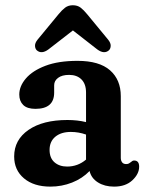

<svg xmlns="http://www.w3.org/2000/svg" viewBox="-20 -700 558 732"><path d="M34 -103.5Q34 -167 88.8 -204.8Q143.5 -242.5 237 -242.5Q275.5 -242.5 308 -234.5V-347.5Q308 -379.5 290.8 -397Q273.5 -414.5 243.5 -414.5Q216.5 -414.5 201.5 -403.2Q186.5 -392 186.5 -375V-347Q186.5 -285 115 -285Q83.5 -285 68.5 -299.8Q53.5 -314.5 53.5 -339.5Q53.5 -371.5 78.8 -401Q104 -430.5 153.2 -449.2Q202.5 -468 275.5 -468Q358.5 -468 399.5 -432Q440.5 -396 440.5 -333.5V-98Q440.5 -88 445.5 -81.2Q450.5 -74.5 461 -74.5Q467.5 -74.5 471.5 -76.8Q475.5 -79 479 -82Q481.5 -84.5 484.5 -86.2Q487.5 -88 491.5 -88Q510.5 -88 510.5 -64.5Q510.5 -37 484.8 -12.8Q459 11.5 415 11.5Q379 11.5 353.5 -4.5Q328 -20.5 321.5 -48Q294 -19.5 254.8 -4Q215.5 11.5 172 11.5Q109 11.5 71.5 -20Q34 -51.5 34 -103.5ZM169 -128.5Q169 -97.5 187.8 -81.2Q206.5 -65 236 -65Q276.5 -65 308 -91.5V-187Q280 -197 250 -197Q213 -197 191 -178.8Q169 -160.5 169 -128.5ZM164.5 -511.5Q138.5 -492.5 120.5 -508Q114 -514 113.5 -525Q113 -536 123 -548.5L203 -645.5Q216 -661.5 228.2 -670.8Q240.5 -680 257.5 -680Q275.5 -680 287.5 -670.8Q299.5 -661.5 312.5 -645.5L392.5 -548.5Q402.5 -536 402 -525Q401.5 -514 395 -508Q377 -492.5 351 -511.5L258 -584Z"/></svg>

Font: Fraunces 72pt S100 SemiBold
Style: Regular
Weight: 600
Version: Version 1.000; ttfautohint (v1.8.3)